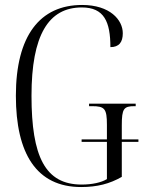

<svg xmlns="http://www.w3.org/2000/svg" viewBox="-20 -744 581 774"><path d="M307 10C372 10 422 -3 471 -31V-172H538V-182H471V-239C471 -306 479 -316 522 -316H527V-326H339V-316H351C402 -316 411 -306 411 -241V-182H309V-172H411V-22C388 -8 351 0 309 0C162 0 107 -113 107 -358C107 -602 175 -714 310 -714C400 -714 425 -656 425 -554C460 -554 475 -574 475 -610C475 -664 423 -724 311 -724C141 -724 44 -600 44 -358C44 -125 127 10 307 10Z"/></svg>

Font: Noto Serif Display ExtraCondensed Light
Style: Regular
Weight: 300
Width: 2
Designer: Monotype Design Team
Foundry: Monotype Imaging Inc.
Version: Version 2.009